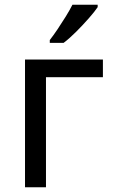

<svg xmlns="http://www.w3.org/2000/svg" viewBox="-20 -786 473 806"><path d="M412 -536V-462H173V0H85V-536ZM390 -766V-756Q378 -738 353 -709.5Q328 -681 299.5 -652.5Q271 -624 247 -606H189V-618Q204 -637 221.5 -663Q239 -689 256 -716.5Q273 -744 284 -766Z"/></svg>

Font: Noto Sans IKEA
Style: Regular
Weight: 400
Designer: Monotype Design Team
Foundry: Monotype Imaging Inc.
Version: Version 2.001